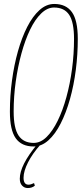

<svg xmlns="http://www.w3.org/2000/svg" viewBox="-20 -730 421 970"><path d="M150 10Q89 10 59.5 -31.5Q30 -73 30 -166Q30 -245 40.5 -323Q51 -401 70.5 -470.5Q90 -540 117.5 -594Q145 -648 179.5 -679Q214 -710 254 -710Q314 -710 343.5 -668.5Q373 -627 373 -534Q373 -455 363 -377Q353 -299 333.5 -229.5Q314 -160 286.5 -106Q259 -52 224.5 -21Q190 10 150 10ZM150 -8Q185 -8 215.5 -38Q246 -68 271.5 -120Q297 -172 315.5 -239.5Q334 -307 344 -382Q354 -457 354 -533Q354 -618 329.5 -655Q305 -692 253 -692Q219 -692 188 -662Q157 -632 132 -580Q107 -528 88.5 -460.5Q70 -393 59.5 -318Q49 -243 49 -167Q49 -82 74 -45Q99 -8 150 -8ZM168 -1 185 0Q144 46 121.5 90.5Q99 135 99 168Q99 203 124 203Q136 203 152 195L156 208Q142 220 120 220Q103 220 91.5 207.5Q80 195 80 173Q80 105 168 -1Z"/></svg>

Font: Georama Condensed Thin
Style: Italic
Weight: 100
Width: 3
Italic angle: -9°
Designer: Jean-Baptiste Levee
Foundry: Production Type
Version: Version 1.000